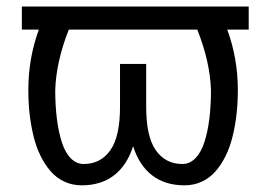

<svg xmlns="http://www.w3.org/2000/svg" viewBox="-20 -548 813 578"><path d="M728.7 -528.4V-458.8H664.1Q696 -372.5 696 -277Q696 -239.3 692.1 -204.5Q688.2 -169.7 680.2 -137.3Q672.2 -104.8 659.1 -78.3Q646 -51.8 628.6 -32Q611.2 -12.1 587.4 -1.1Q563.6 9.9 535.2 9.9Q476.9 9.9 437.9 -20.2Q398.8 -50.4 380.7 -108Q362.6 -50.4 323.3 -20.2Q284.1 9.9 226.2 9.9Q197.8 9.9 174 -1.1Q150.2 -12.1 132.8 -32Q115.4 -51.8 102.3 -78.3Q89.1 -104.8 81.1 -137.3Q73.2 -169.7 69.2 -204.5Q65.3 -239.3 65.3 -277Q65.3 -372.5 96.9 -458.8H45.8V-528.4ZM187.1 -458.8Q149.1 -362.9 146.3 -277Q146.3 -229.4 151.3 -190Q156.2 -150.6 166.2 -119.7Q176.1 -88.8 193 -71.6Q209.9 -54.3 231.9 -54.3Q283 -54.3 312.1 -95.7Q341.3 -137.1 341.3 -226.2V-355.5H420.1V-226.2Q420.1 -136.7 449.2 -95.5Q478.3 -54.3 528.8 -54.3Q551.1 -54.3 568 -71.4Q584.9 -88.4 595 -119.1Q605.1 -149.9 610.1 -189.3Q615.1 -228.7 615.1 -277Q612.2 -362.6 573.9 -458.8Z"/></svg>

Font: Inter Light BETA
Style: Regular
Weight: 300
Designer: Rasmus Andersson
Foundry: rsms
Version: Version 3.011;git-f93a4a705